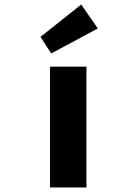

<svg xmlns="http://www.w3.org/2000/svg" viewBox="-20 -824 600 844"><path d="M200 0V-531H360V0ZM205 -589 158 -662 337 -804 410 -699Z"/></svg>

Font: Lexend Zetta
Style: Bold
Weight: 700
Designer: Bonnie Shaver-Troup, Thomas Jockin
Foundry: Lexend
Version: Version 1.007